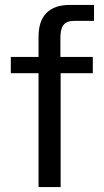

<svg xmlns="http://www.w3.org/2000/svg" viewBox="-20 -762 425 782"><path d="M358 -530H226V-606C226 -654 239 -677 283 -677H363V-742H265C179 -742 137 -696 137 -613V-530H24V-464H137V0H227V-464H358Z"/></svg>

Font: 18Franklin
Style: Regular
Weight: 400
Designer: Pablo Impallari, Rodrigo Fuenzalida (Modified by Dan O. Williams)
Version: Version 0.025;PS 000.025;hotconv 1.0.88;makeotf.lib2.5.64775